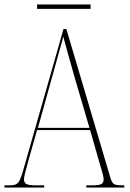

<svg xmlns="http://www.w3.org/2000/svg" viewBox="-23 -845 586 865"><path d="M-3 0V-10H21Q39 -10 49.5 -15Q60 -20 67 -35.5Q74 -51 83 -83L263 -714H276L473 -49Q480 -23 489.5 -16.5Q499 -10 527 -10H537V0H366V-10H391Q426 -10 435 -16.5Q444 -23 444 -38Q444 -48 437 -71.5Q430 -95 425 -112L383 -259H144L106 -125Q103 -113 98 -95.5Q93 -78 89 -61.5Q85 -45 85 -37Q85 -23 95 -16.5Q105 -10 139 -10H176V0ZM148 -269H380L313 -497Q296 -558 283.5 -602Q271 -646 262 -680Q256 -655 245.5 -619.5Q235 -584 224 -542ZM144 -805V-825H385V-805Z"/></svg>

Font: Noto Serif Display Condensed Thin
Style: Regular
Weight: 100
Width: 3
Designer: Monotype Design Team
Foundry: Monotype Imaging Inc.
Version: Version 2.009